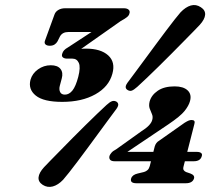

<svg xmlns="http://www.w3.org/2000/svg" viewBox="-20 -733 888 768"><path d="M599 -147.5Q601.5 -155.5 605.8 -161Q610 -166.5 617 -170.5L718.5 -242Q729 -248.5 735 -250.8Q741 -253 746.5 -253Q762.5 -253 757.5 -237L714.5 -68.5Q711.5 -58 714.5 -53Q717.5 -48 724 -45L741.5 -39Q760 -32 756 -19Q750 0 723 0H526Q499 0 504.5 -19Q509 -34 531 -39L556 -45Q564.5 -47.5 570.2 -52.8Q576 -58 579 -68.5ZM545 -207.5Q565 -220 575.8 -231.5Q586.5 -243 589 -253.5Q592.5 -266 587.8 -276.5Q583 -287 578.8 -298.8Q574.5 -310.5 578.5 -327Q585.5 -352.5 611 -370Q636.5 -387.5 678.5 -387.5Q713.5 -387.5 730.5 -371.5Q747.5 -355.5 740 -328.5Q735 -310 718.2 -289Q701.5 -268 652.5 -235L465 -109L460.5 -125.5H767Q778.5 -125.5 784.2 -121.2Q790 -117 787 -108Q781.5 -88 755 -88H438.5Q425.5 -88 420.5 -94Q415.5 -100 418 -109.5Q420 -115 425.8 -122Q431.5 -129 445 -136ZM529 -385.5Q515.5 -373.5 507.2 -370.5Q499 -367.5 489.5 -373.5Q482 -378.5 482.8 -386.5Q483.5 -394.5 494 -407.5Q506 -423.5 523.5 -447.2Q541 -471 561.8 -499Q582.5 -527 603.5 -555.5Q624.5 -584 644 -609.8Q663.5 -635.5 678.5 -654.8Q693.5 -674 702 -683.5Q722.5 -705 743.2 -711Q764 -717 783.5 -704Q802 -692 800.5 -673.8Q799 -655.5 779 -633.5Q770.5 -624.5 753.5 -607Q736.5 -589.5 713.2 -566Q690 -542.5 664.8 -517Q639.5 -491.5 614 -466.5Q588.5 -441.5 566.5 -420.5Q544.5 -399.5 529 -385.5ZM406 -313Q419 -325 428 -328.2Q437 -331.5 446.5 -326Q454 -320.5 452.8 -312.2Q451.5 -304 441 -291Q429 -275 411.5 -251.2Q394 -227.5 373.5 -199.5Q353 -171.5 331.8 -142.8Q310.5 -114 291 -88Q271.5 -62 256.2 -42.8Q241 -23.5 232.5 -14Q212.5 7 191.2 12.8Q170 18.5 151 6.5Q132.5 -5.5 134.2 -23.8Q136 -42 156 -64Q164.5 -73 182 -91Q199.5 -109 222.8 -132.5Q246 -156 271.2 -181.8Q296.5 -207.5 321.8 -232.2Q347 -257 369 -278.2Q391 -299.5 406 -313ZM285.5 -524 277 -532.5Q287 -535.5 298.8 -537Q310.5 -538.5 324 -538.5Q383 -538.5 412.8 -511.5Q442.5 -484.5 429.5 -438Q415.5 -386 361.5 -355.8Q307.5 -325.5 229 -325.5Q154 -325.5 123 -350.8Q92 -376 102 -414Q109 -439 132 -455.5Q155 -472 183 -472Q210.5 -472 222 -457.2Q233.5 -442.5 227 -419L219 -389Q215.5 -375 220.5 -364.8Q225.5 -354.5 239.5 -354.5Q256.5 -354.5 269.8 -371Q283 -387.5 293 -425.5Q303 -464.5 295.2 -481.5Q287.5 -498.5 269.5 -498.5H248.5Q237.5 -498.5 231.5 -503.5Q225.5 -508.5 229 -518.5Q231 -526 236.5 -532Q242 -538 252 -543.5L396.5 -638L391.5 -605H253.5Q230 -605 220 -587.5L210 -567.5Q205.5 -559.5 198 -554.8Q190.5 -550 179 -550Q167.5 -550 161.8 -555.5Q156 -561 160.5 -572L198 -675Q202 -686.5 213.5 -693.2Q225 -700 241 -700H475Q488.5 -700 494.8 -694Q501 -688 497.5 -678.5Q496 -671 487.5 -664.2Q479 -657.5 462.5 -648.5Z"/></svg>

Font: Fraunces ExtraBold
Style: Italic
Weight: 800
Italic angle: -16°
Version: Version 1.000;[b76b70a41]